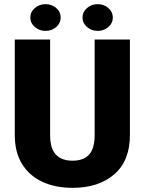

<svg xmlns="http://www.w3.org/2000/svg" viewBox="-20 -903 705 933"><path d="M439.9 -710.9H611.3V-246.6Q611.3 -121.6 535.2 -55.9Q459 9.8 332.5 9.8Q249 9.8 185.8 -19.5Q122.6 -48.8 87.2 -106.2Q51.8 -163.6 51.8 -246.6V-710.9H223.6V-246.6Q223.6 -180.7 252 -151.4Q280.3 -122.1 332.5 -122.1Q385.3 -122.1 412.6 -151.4Q439.9 -180.7 439.9 -246.6ZM127.4 -817.9Q127.4 -845.2 149.4 -864Q171.4 -882.8 201.2 -882.8Q231.4 -882.8 253.2 -864Q274.9 -845.2 274.9 -817.9Q274.9 -790.5 253.2 -771.7Q231.4 -752.9 201.2 -752.9Q171.4 -752.9 149.4 -771.7Q127.4 -790.5 127.4 -817.9ZM380.9 -817.9Q380.9 -845.2 402.8 -864Q424.8 -882.8 454.6 -882.8Q484.9 -882.8 506.6 -864Q528.3 -845.2 528.3 -817.9Q528.3 -790.5 506.6 -771.7Q484.9 -752.9 454.6 -752.9Q424.8 -752.9 402.8 -771.7Q380.9 -790.5 380.9 -817.9Z"/></svg>

Font: Vazirmatn RD UI Black
Style: Regular
Weight: 900
Designer: Saber Rastikerdar
Foundry: Saber Rastikerdar
Version: Version 33.003